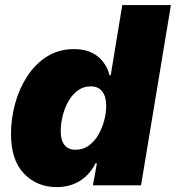

<svg xmlns="http://www.w3.org/2000/svg" viewBox="-20 -748 710 775"><path d="M209 7.3Q129.9 7.3 77.1 -46.9Q24.4 -101.1 24.4 -207.5Q24.4 -269 41 -329.8Q57.6 -390.6 90.1 -440.4Q122.6 -490.2 169.9 -520Q217.3 -549.8 279.3 -549.8Q321.8 -549.8 351.1 -535.2Q380.4 -520.5 397.9 -496.1Q415.5 -471.7 422.4 -443.8H426.8L473.6 -727.5H669.9L549.3 0H355L371.1 -88.4H365.2Q349.6 -57.1 326.4 -35.9Q303.2 -14.6 273.7 -3.7Q244.1 7.3 209 7.3ZM284.7 -143.6Q314.9 -143.6 337.9 -159.9Q360.8 -176.3 376.5 -203.1Q392.1 -230 400.4 -261Q408.7 -292 408.7 -320.8Q408.7 -358.4 392.6 -378.9Q376.5 -399.4 346.7 -399.4Q316.4 -399.4 293.5 -382.3Q270.5 -365.2 255.4 -337.9Q240.2 -310.5 232.7 -279.1Q225.1 -247.6 225.1 -218.8Q225.1 -182.6 240 -163.1Q254.9 -143.6 284.7 -143.6Z"/></svg>

Font: Inter 16pt Black
Style: Italic
Weight: 900
Italic angle: -9.3988°
Version: Version 4.001;git-66647c0bb